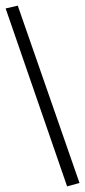

<svg xmlns="http://www.w3.org/2000/svg" viewBox="-28 -656 302 681"><path d="M210 5 -8 -626 35 -636 254 -7Z"/></svg>

Font: UnnaMedium
Style: Regular
Weight: 500
Designer: Jorge de Buen Unna
Foundry: Omnibus-Type
Version: Version 2.008;hotconv 1.0.109;makeotfexe 2.5.65596